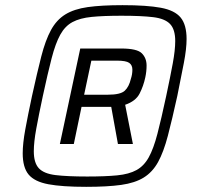

<svg xmlns="http://www.w3.org/2000/svg" viewBox="-20 -716 773 744"><path d="M314 8Q221 8 167.5 -2Q114 -12 91 -39.5Q68 -67 68 -122Q68 -160 78 -214.5Q88 -269 104 -344Q124 -435 140 -497.5Q156 -560 177.5 -599.5Q199 -639 233 -660Q267 -681 320 -688.5Q373 -696 455 -696Q549 -696 603 -686Q657 -676 680 -648Q703 -620 703 -565Q703 -527 692.5 -472.5Q682 -418 667 -344Q647 -253 630.5 -190Q614 -127 592.5 -88Q571 -49 537 -28Q503 -7 449.5 0.5Q396 8 314 8ZM318 -32Q388 -32 434 -36.5Q480 -41 509 -57Q538 -73 556.5 -106.5Q575 -140 590 -197.5Q605 -255 624 -344Q640 -419 649.5 -470.5Q659 -522 659 -557Q659 -602 639 -623Q619 -644 573.5 -649.5Q528 -655 451 -655Q381 -655 335.5 -650.5Q290 -646 261 -630.5Q232 -615 213.5 -581.5Q195 -548 180 -490Q165 -432 146 -344Q130 -269 120.5 -217Q111 -165 111 -130Q111 -85 130.5 -64Q150 -43 195.5 -37.5Q241 -32 318 -32ZM212 -158 291 -528H450Q511 -528 529.5 -509.5Q548 -491 548 -462Q548 -439 543 -416Q536 -383 521 -353.5Q506 -324 465 -310L495 -158H437L411 -302H296L266 -158ZM306 -349H398Q447 -349 463.5 -364.5Q480 -380 487 -410Q490 -419 491.5 -428Q493 -437 493 -446Q493 -464 480.5 -472.5Q468 -481 433 -481H334Z"/></svg>

Font: Saira
Style: Italic
Weight: 400
Italic angle: -12°
Designer: Hector Gatti with collaboration of the Omnibus-Type team
Foundry: Omnibus-Type
Version: Version 1.100; ttfautohint (v1.8.3)